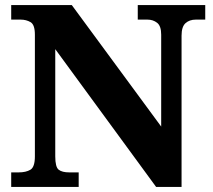

<svg xmlns="http://www.w3.org/2000/svg" viewBox="-20 -734 838 754"><path d="M24 0V-57H53Q82 -57 99.5 -67.5Q117 -78 117 -120V-598Q117 -637 100 -647Q83 -657 61 -657H24V-714H262L613 -237V-598Q613 -632 597 -644.5Q581 -657 559 -657H521V-714H786V-657H749Q724 -657 708.5 -643Q693 -629 693 -594V0H593L197 -541V-120Q197 -78 210.5 -67.5Q224 -57 252 -57H289V0Z"/></svg>

Font: Noto Serif ExtraBold
Style: Regular
Weight: 800
Designer: Monotype Design Team
Foundry: Monotype Imaging Inc.
Version: Version 2.014